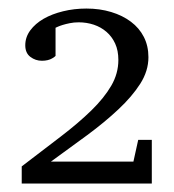

<svg xmlns="http://www.w3.org/2000/svg" viewBox="-20 -812 406 449"><path d="M30.8 -382.8V-422.9L122.1 -492.7Q163.6 -524.4 193.6 -553.7Q223.6 -583 240.2 -611.6Q256.8 -640.1 256.8 -671.9Q256.8 -693.8 249.3 -710.2Q241.7 -726.6 229 -737.5Q216.3 -748.5 199.5 -754.2Q182.6 -759.8 164.1 -759.8Q152.8 -759.8 143.3 -757.8Q133.8 -755.9 126.7 -753.7Q119.6 -751.5 115.2 -749.5Q110.8 -747.6 109.9 -747.1V-681.2Q106.4 -677.7 101.6 -675.3Q97.7 -672.9 91.6 -671.4Q85.4 -669.9 78.1 -669.9Q63 -669.9 51 -679Q39.1 -688 39.1 -706.1Q39.1 -725.1 50.8 -741Q62.5 -756.8 82 -768.1Q101.6 -779.3 127.4 -785.6Q153.3 -792 182.1 -792Q213.4 -792 240 -783.9Q266.6 -775.9 286.1 -761.2Q305.7 -746.6 316.4 -725.6Q327.1 -704.6 327.1 -678.2Q327.1 -646 307.9 -616Q288.6 -585.9 256.8 -556.2Q225.1 -526.4 184.1 -496.1Q143.1 -465.8 99.1 -434.1H292L303.2 -484.9H335V-382.8Z"/></svg>

Font: BabelStone Ogham Pictish
Style: Bold
Weight: 700
Designer: Andrew West
Foundry: BabelStone
Version: Version 1.02 March 14, 2022